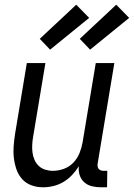

<svg xmlns="http://www.w3.org/2000/svg" viewBox="-20 -788 569 816"><path d="M163 8Q137 8 113.5 -0.5Q90 -9 74 -27Q58 -45 50 -68Q42 -91 39 -116Q36 -141 38 -167Q40 -193 44 -219L94 -520H173L121 -208Q118 -191 117 -174Q116 -157 118 -140.5Q120 -124 126.5 -109Q133 -94 144.5 -83Q156 -72 172 -67Q188 -62 205 -62Q228 -62 251.5 -70.5Q275 -79 292 -97Q309 -115 318 -137.5Q327 -160 331 -183L387 -520H466L395 -93Q394 -86 395 -80Q396 -74 399.5 -70Q403 -66 408.5 -64Q414 -62 421 -62H436L435 8H409Q389 8 370.5 3.5Q352 -1 338 -13.5Q324 -26 318.5 -44Q313 -62 315 -82Q303 -62 286.5 -44.5Q270 -27 250 -15Q230 -3 207.5 2.5Q185 8 163 8ZM363 -577 319 -623 474 -768 529 -712ZM193 -577 149 -623 304 -768 359 -712Z"/></svg>

Font: Iosevka Curly
Style: Italic
Weight: 400
Italic angle: -9°
Monospace: yes
Designer: Belleve Invis
Foundry: Belleve Invis
Version: Version 22.1.2; ttfautohint (v1.8.4)